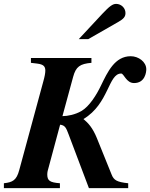

<svg xmlns="http://www.w3.org/2000/svg" viewBox="-55 -967 772 987"><path d="M350 -766H399L551 -853C581 -870 590 -881 590 -900C590 -926 568 -947 542 -947C524 -947 508 -935 472 -897ZM321 -572C335 -624 356 -639 415 -644V-669H104V-644L137 -640C168 -636 178 -626 178 -604C178 -592 175 -574 167 -546L44 -93C30 -40 10 -30 -35 -25V0H253V-25C201 -29 188 -38 188 -71C188 -77 189 -83 190 -88L254 -326C279 -323 285 -310 297 -278L402 0H604V-25C546 -31 530 -41 519 -69L443 -257C421 -311 398 -335 374 -355C506 -434 501 -589 568 -589C582 -589 594 -540 634 -540C691 -540 697 -596 697 -611C697 -649 657 -678 617 -678C535 -678 498 -597 464 -527C442 -481 405 -420 363 -396C332 -378 293 -370 266 -370Z"/></svg>

Font: STIXGeneral
Style: Bold Italic
Weight: 700
Italic angle: -16.33°
Designer: MicroPress Inc., with final additions and corrections provided by Coen Hoffman, Elsevier (retired)
Version: Version 1.1.0